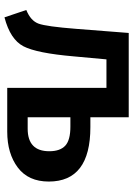

<svg xmlns="http://www.w3.org/2000/svg" viewBox="108 -676 581 836"><g transform="rotate(90 398.0 -258.5)"><path d="M534 -362Q771 -362 771 -181Q771 -92 710 -46Q649 0 554 0H363V-432H239L226 -290Q212 -128 182 -70.5Q152 -13 56 12L24 -83Q71 -102 83.5 -136.5Q96 -171 106 -299L124 -529H491V-362ZM541 -89Q639 -89 639 -183Q639 -230 615 -252.5Q591 -275 532 -275H491V-89Z"/></g></svg>

Font: FiraGO Medium
Style: Regular
Weight: 500
Designer: bBox Type
Foundry: bBox Type GmbH
Version: Version 1.001;PS 001.001;hotconv 1.0.88;makeotf.lib2.5.64775